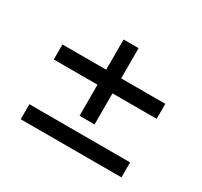

<svg xmlns="http://www.w3.org/2000/svg" viewBox="-109 -673 818 776"><g transform="rotate(30 300.0 -284.5)"><path d="M264 -172V-317H60V-387H264V-528H334V-387H540V-317H334V-172ZM65 -41V-111H535V-41Z"/></g></svg>

Font: Wittgenstein Black
Style: Regular
Weight: 900
Designer: Jörg Drees
Foundry: Jörg Drees
Version: Version 1.303; ttfautohint (v1.8.4.7-5d5b)